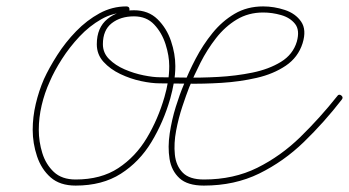

<svg xmlns="http://www.w3.org/2000/svg" viewBox="-20 -570 1089 599"><path d="M374 -550Q384 -550 384 -541Q384 -531 374 -531Q333 -531 296 -510Q259 -489 228 -456Q197 -423 173 -385.5Q149 -348 135 -315Q119 -280 110 -241.5Q101 -203 101 -165Q101 -128 112 -92.5Q123 -57 148 -33.5Q173 -10 216 -10Q295 -10 349 -45.5Q403 -81 438 -139.5Q473 -198 493 -267Q500 -291 504 -315Q508 -339 508 -364Q508 -396 496.5 -432Q485 -468 461 -493.5Q437 -519 398 -519Q356 -519 328.5 -497.5Q301 -476 301 -432Q301 -405 320.5 -385.5Q340 -366 369 -353.5Q398 -341 428 -335Q458 -329 478 -329Q508 -329 556.5 -328Q605 -327 660.5 -330Q716 -333 767.5 -343.5Q819 -354 856.5 -377Q894 -400 906 -440Q916 -476 900.5 -495.5Q885 -515 857 -523Q829 -531 801 -531Q755 -531 718.5 -509Q682 -487 654 -451Q626 -415 605.5 -374.5Q585 -334 570 -297Q561 -274 549 -238Q537 -202 529.5 -162.5Q522 -123 525.5 -88Q529 -53 550 -31.5Q571 -10 616 -10Q709 -10 782.5 -46.5Q856 -83 917 -142.5Q978 -202 1032 -270Q1032 -270 1032 -270Q1032 -270 1032 -270Q1037 -278 1045 -272Q1052 -266 1046 -259Q991 -188 928 -127Q865 -66 788.5 -28.5Q712 9 616 9Q565 9 540 -14Q515 -37 509 -74Q503 -111 509.5 -154Q516 -197 528.5 -237Q541 -277 553 -305Q568 -344 590.5 -387Q613 -430 643 -467Q673 -504 712 -527Q751 -550 801 -550Q835 -550 868.5 -539Q902 -528 919.5 -502.5Q937 -477 924 -435Q910 -391 871.5 -365Q833 -339 780.5 -327Q728 -315 671 -311.5Q614 -308 563 -309Q512 -310 478 -310Q453 -310 420 -317Q387 -324 355.5 -339Q324 -354 303 -377Q282 -400 282 -432Q282 -484 315.5 -511Q349 -538 398 -538Q443 -538 471.5 -510Q500 -482 513.5 -442Q527 -402 527 -364Q527 -338 522.5 -312.5Q518 -287 511 -262Q490 -189 452.5 -127Q415 -65 357 -28Q299 9 216 9Q167 9 138 -16.5Q109 -42 95.5 -82.5Q82 -123 82 -165Q82 -205 91.5 -245.5Q101 -286 117 -323Q133 -358 158.5 -398Q184 -438 217.5 -472.5Q251 -507 290.5 -528.5Q330 -550 374 -550Q374 -550 374 -550Q374 -550 374 -550Z"/></svg>

Font: FRB American Cursive Guidelines Arrows Extralight
Style: Italic
Weight: 200
Italic angle: -25°
Version: Version 2.0;Modular Font Editor K font №1